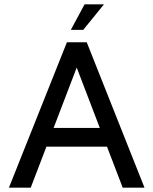

<svg xmlns="http://www.w3.org/2000/svg" viewBox="-20 -861 704 881"><path d="M305 -724H362L457 -841H368ZM543 0H643L378 -667H287L21 0H121L193 -188H471ZM332 -551 438 -274H226Z"/></svg>

Font: Maven Pro
Style: Medium
Weight: 500
Designer: Joe Prince
Foundry: Joe Prince
Version: Version 1.003